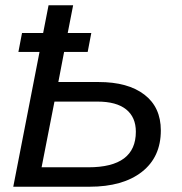

<svg xmlns="http://www.w3.org/2000/svg" viewBox="-20 -708 691 728"><path d="M236.8 -583H326.2L312.5 -511.2H223.1L201.2 -397H354Q465.3 -397 527.6 -349.1Q589.8 -301.3 589.8 -213.4Q589.8 -112.3 517.8 -56.2Q445.8 0 319.3 0H30.3L129.9 -511.2H49.8L63.5 -583H143.6L164.1 -688H257.3ZM137.7 -73.7H314.9Q405.3 -73.7 450.2 -107.4Q495.1 -141.1 495.1 -208.5Q495.1 -263.7 458.3 -293.2Q421.4 -322.8 349.6 -322.8H186.5Z"/></svg>

Font: Arimo
Style: Italic
Weight: 400
Italic angle: -12°
Designer: Steve Matteson
Foundry: Monotype Imaging Inc.
Version: Version 1.33